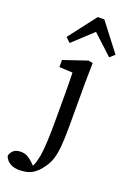

<svg xmlns="http://www.w3.org/2000/svg" viewBox="-258 -818 760 1124"><g transform="rotate(20 122.5 -256.5)"><path d="M20 243Q-11 243 -30.5 233.5Q-50 224 -60.5 210.5Q-71 197 -73 186Q-67 165 -51.5 152Q-36 139 -8 139Q17 139 35.5 149.5Q54 160 70 176L102 208H90H82L75 206Q85 194 91 181.5Q97 169 102 145Q108 125 111.5 92.5Q115 60 117 13Q119 -34 119 -99V-267Q119 -305 118.5 -336Q118 -367 117 -400L34 -404V-448L181 -498L209 -493L207 -371V-98Q207 -28 203 22Q199 72 188 107Q177 142 156 169Q133 203 102 223Q71 243 20 243ZM288 -557 124 -709H206L42 -557L13 -584L145 -756H186L318 -584Z"/></g></svg>

Font: Source Serif 4
Style: Regular
Weight: 400
Designer: Frank Grießhammer
Foundry: Adobe Systems Incorporated
Version: Version 4.004;hotconv 1.0.116;makeotfexe 2.5.65601